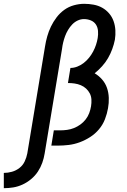

<svg xmlns="http://www.w3.org/2000/svg" viewBox="-144 -763 664 1006"><path d="M-124 223V143Q-103 143 -81.5 137Q-60 131 -42 117Q-24 103 -14.5 82.5Q-5 62 -1 41L92 -520Q96 -546 103.5 -572.5Q111 -599 123 -624Q135 -649 152.5 -672Q170 -695 193 -711.5Q216 -728 243.5 -735.5Q271 -743 297 -743Q322 -743 346.5 -738.5Q371 -734 391.5 -722.5Q412 -711 427.5 -693Q443 -675 451 -652.5Q459 -630 460.5 -605Q462 -580 458 -555Q453 -530 444 -505.5Q435 -481 422 -458.5Q409 -436 391 -416Q373 -396 352 -379Q374 -366 391 -346.5Q408 -327 416.5 -302.5Q425 -278 426 -250.5Q427 -223 422 -196Q417 -167 406 -138.5Q395 -110 375 -86Q355 -62 328.5 -45Q302 -28 273.5 -17.5Q245 -7 216 -3.5Q187 0 158 0H125L138 -80H171Q189 -80 207.5 -82.5Q226 -85 243.5 -92Q261 -99 277 -110.5Q293 -122 305 -137.5Q317 -153 323.5 -170.5Q330 -188 333 -206Q336 -224 335 -241.5Q334 -259 326.5 -273.5Q319 -288 307 -299Q295 -310 279.5 -316.5Q264 -323 247 -325.5Q230 -328 212 -328L225 -407Q243 -407 261 -414Q279 -421 294.5 -433Q310 -445 322.5 -460.5Q335 -476 344 -493Q353 -510 359 -528Q365 -546 368 -564Q371 -582 369.5 -601Q368 -620 358.5 -634.5Q349 -649 332 -656Q315 -663 296 -663Q279 -663 263 -655.5Q247 -648 234.5 -635Q222 -622 212.5 -606Q203 -590 197 -573.5Q191 -557 187 -540.5Q183 -524 181 -507L90 41Q86 66 77.5 90Q69 114 54.5 136Q40 158 19 175.5Q-2 193 -26 204Q-50 215 -74.5 219Q-99 223 -124 223Z"/></svg>

Font: Iosevka Medium
Style: Italic
Weight: 500
Italic angle: -9°
Monospace: yes
Designer: Belleve Invis
Foundry: Belleve Invis
Version: Version 32.5.0; ttfautohint (v1.8.4)